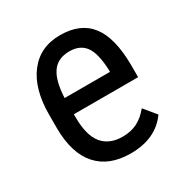

<svg xmlns="http://www.w3.org/2000/svg" viewBox="-133 -646 734 763"><g transform="rotate(-30 234.0 -264.0)"><path d="M253.4 9.8C330.2 9.8 387.4 -16.6 424.8 -69.3L379.9 -124C363 -103.2 344.8 -88 325.4 -78.4C306.1 -68.8 283.7 -64 258.3 -64C218.3 -64 187.6 -76.8 166.3 -102.5C144.9 -128.3 134.3 -169.4 134.3 -226.1V-238.3H429.2V-294.9C428.5 -378.3 412.9 -439.6 382.3 -479C351.7 -518.4 305.5 -538.1 243.7 -538.1C182.1 -538.1 134.2 -515.7 99.9 -470.9C65.5 -426.2 48.3 -364.4 48.3 -285.6V-221.7C49 -145.8 66.9 -88.3 102.1 -49.1C137.2 -9.8 187.7 9.8 253.4 9.8ZM243.7 -463.9C275.9 -463.9 299.9 -453.1 315.7 -431.6C331.5 -410.2 340.5 -374.3 342.8 -324.2V-312.5H134.8C137 -364.3 146.8 -402.4 164.1 -427C181.3 -451.6 207.8 -463.9 243.7 -463.9Z"/></g></svg>

Font: Roboto Condensed
Style: Regular
Weight: 400
Designer: Google
Version: Version 2.134; 2016